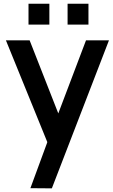

<svg xmlns="http://www.w3.org/2000/svg" viewBox="-20 -784 622 1054"><path d="M251 -763.5H136.5V-649H251ZM465.6 -763.5H351V-649H465.6ZM452.1 -562.5 300 -161.5 142.7 -562.5H12.5L239.6 -4.2L238.5 0L146.9 249L264.6 250L578.1 -562.5Z"/></svg>

Font: Manrope3 Bold
Style: Regular
Weight: 700
Designer: Mikhail Sharanda
Foundry: Mikhail Sharanda
Version: Version 3.000;PS 003.000;hotconv 1.0.88;makeotf.lib2.5.64775